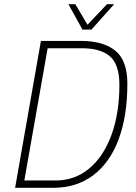

<svg xmlns="http://www.w3.org/2000/svg" viewBox="-20 -895 647 915"><path d="M175 -700H366Q472 -700 529.5 -653.5Q587 -607 587 -496Q587 -343 545.5 -231.5Q504 -120 424.5 -60Q345 0 234 0H52ZM246 -35Q336 -35 404.5 -91.5Q473 -148 511 -251.5Q549 -355 549 -490Q549 -587 504.5 -626Q460 -665 371 -665H207L96 -35ZM306 -875H339L397 -777L490 -875H524L416 -754H373Z"/></svg>

Font: Sarabun Thin
Style: Italic
Weight: 250
Italic angle: -10°
Designer: Suppakit Chalermlarp | Katatrad Co.,Ltd.
Foundry: Cadson Demak Co.,Ltd.
Version: Version 1.000; ttfautohint (v1.6)